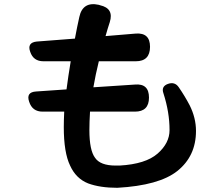

<svg xmlns="http://www.w3.org/2000/svg" viewBox="-20 -824 1040 915"><path d="M539 71Q457 71 400 50Q342 27 314 -35Q284 -97 284 -218Q284 -234 284.5 -252.5Q285 -271 286 -292H183Q134 -292 119 -339Q103 -385 152 -388L297 -398Q301 -429 306 -462.5Q311 -496 317 -532H187Q139 -532 124 -577Q108 -621 155 -626L337 -640Q342 -668 347.5 -694Q353 -720 358 -743Q374 -818 451 -801L457 -799Q524 -784 503 -718Q498 -703 493 -686.5Q488 -670 483 -652L627 -664Q695 -669 695 -601Q695 -532 627 -532H451Q443 -500 436.5 -468.5Q430 -437 425 -408L623 -421Q690 -427 690 -359Q690 -292 623 -292H409Q406 -243 406 -204Q406 -108 433 -72Q458 -35 531 -35H550Q674 -42 731 -92Q788 -142 788 -204Q788 -289 759 -379Q747 -412 780 -424Q813 -436 832 -408Q861 -366 884 -322Q914 -262 914 -200Q914 -80 825 -9Q738 60 539 71Z"/></svg>

Font: MaokenZhuyuanTi
Style: Regular
Weight: 400
Designer: Fontworks Inc & LongZhuTi team: ZERO子、时光羊、荆南、频凡、刘鹏、Little White Dog、帆影Magmeta、奈白不弍、白日月球、ChaoTawei、雨三（排名不分先后）
Version: Version 1.000; 20230222